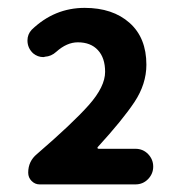

<svg xmlns="http://www.w3.org/2000/svg" viewBox="-20 -907 464 495"><path d="M82 -431.6Q70.3 -431.6 61.5 -440.4Q52.7 -449.2 52.7 -461.9Q52.7 -491.2 75.2 -509.8Q167 -588.9 209 -636.2Q251 -683.6 251 -721.7Q251 -757.8 232.4 -777.8Q213.9 -797.9 180.7 -797.9Q152.3 -797.9 125 -773.4Q112.3 -761.7 95.7 -760.7Q93.8 -759.8 91.8 -759.8Q77.1 -759.8 65.4 -769.5Q50.8 -783.2 50.8 -802.7Q50.8 -818.4 61.5 -830.1Q120.1 -886.7 198.2 -886.7Q270.5 -886.7 314 -848.1Q357.4 -809.6 357.4 -740.2Q357.4 -690.4 326.7 -644Q295.9 -597.7 232.4 -528.3Q230.5 -526.4 231.4 -524.9Q232.4 -523.4 234.4 -523.4H329.1Q348.6 -523.4 361.8 -509.8Q375 -496.1 375 -477.5Q375 -459 361.8 -445.3Q348.6 -431.6 329.1 -431.6Z"/></svg>

Font: Gen Jyuu Gothic Bold
Style: Bold
Weight: 700
Designer: [Source Han Sans]
Ryoko NISHIZUKA  (kana & ideographs); Paul D. Hunt (Latin, Greek & Cyrillic); Wenlong ZHANG  (bopomofo
Version: Version 1.002.20150607